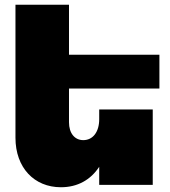

<svg xmlns="http://www.w3.org/2000/svg" viewBox="-20 -777 715 807"><path d="M650 -405V-547H270V-757H45V-198C45 -72 124 10 236 10C306 10 361 -21 397 -76V0H622V-317H397V-276C397 -223 371 -188 330 -188C294 -188 270 -217 270 -263V-405Z"/></svg>

Font: Montserrat arm Black
Style: Regular
Weight: 900
Designer: Julieta Ulanovsky
Foundry: Julieta Ulanovsky
Version: Version 6.000;PS 006.000;hotconv 1.0.88;makeotf.lib2.5.64775